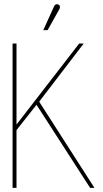

<svg xmlns="http://www.w3.org/2000/svg" viewBox="-20 -911 498 931"><path d="M267 -865Q270 -870 270.5 -874.5Q271 -879 269.5 -883Q268 -887 263 -889Q259 -891 255 -890.5Q251 -890 247.5 -887.5Q244 -885 242 -880L190 -765H211ZM60 -307V-700H41V0H60V-280L157 -403L417 0H438L170 -418L386 -700H364Z"/></svg>

Font: Advent Pro Thin
Style: Regular
Weight: 250
Version: Version 3.000